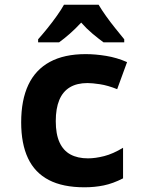

<svg xmlns="http://www.w3.org/2000/svg" viewBox="-20 -786 640 816"><path d="M339 10Q247 10 187.5 -21Q128 -52 99 -113.5Q70 -175 70 -266Q70 -361 100.5 -425.5Q131 -490 192 -523Q253 -556 344 -556Q385 -556 431 -548.5Q477 -541 520 -522L478 -407Q438 -423 405 -428Q372 -433 352 -433Q307 -433 277 -415Q247 -397 232 -361Q217 -325 217 -271Q217 -216 233 -181Q249 -146 279.5 -129.5Q310 -113 354 -113Q385 -113 422.5 -122.5Q460 -132 503 -158V-28Q460 -6 421 2Q382 10 339 10ZM142 -619Q159 -638 180.5 -664.5Q202 -691 221.5 -718.5Q241 -746 252 -766H399Q412 -744 430.5 -718Q449 -692 469.5 -666.5Q490 -641 508 -619V-606H420Q398 -622 373 -643Q348 -664 325 -690Q301 -664 276.5 -642.5Q252 -621 231 -606H142Z"/></svg>

Font: Noto Sans Mono
Style: Bold
Weight: 700
Designer: Monotype Design Team
Foundry: Monotype Imaging Inc.
Version: Version 2.014